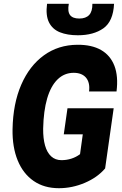

<svg xmlns="http://www.w3.org/2000/svg" viewBox="-20 -976 640 1010"><path d="M290 14Q212 14 156.8 -24.2Q101.5 -62.5 73 -132.2Q44.5 -202 46 -296Q48.5 -431 91.8 -530.5Q135 -630 211 -685Q287 -740 387.5 -740.5Q462.5 -741 511.5 -713Q560.5 -685 581.8 -630Q603 -575 593 -495H448.5Q451.5 -519.5 447 -537.8Q442.5 -556 431.8 -568.2Q421 -580.5 404.8 -586.8Q388.5 -593 368 -593Q318.5 -593 283 -558.5Q247.5 -524 228.2 -458.5Q209 -393 207 -299Q206.5 -247.5 217 -210.5Q227.5 -173.5 249.2 -153.5Q271 -133.5 303.5 -133.5Q330.5 -133.5 355.5 -141.5Q380.5 -149.5 401 -165L415.5 -269.5H315.5L335 -406.5H578L533 -90Q492.5 -42.5 426.2 -14.2Q360 14 290 14ZM389.5 -790.5Q334.5 -790.5 295.2 -806.2Q256 -822 237.8 -858.2Q219.5 -894.5 227.5 -956H342Q334.5 -916 348.2 -897.2Q362 -878.5 397 -878.5Q431.5 -878.5 449 -897.2Q466.5 -916 466 -956H580Q575.5 -863.5 523.8 -827Q472 -790.5 389.5 -790.5Z"/></svg>

Font: Spline Sans Mono
Style: Italic
Weight: 400
Italic angle: -4°
Monospace: yes
Designer: Eben Sorkin, Mirko Velimirovic
Foundry: Sorkin Type
Version: Version 1.004